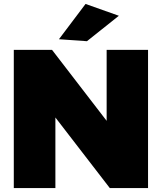

<svg xmlns="http://www.w3.org/2000/svg" viewBox="-20 -954 821 974"><path d="M731 0H537L261 -358V0H50V-701H244L521 -341V-701H731ZM421 -745 279 -755 414 -934 583 -874Z"/></svg>

Font: Argentum Novus Black
Style: Regular
Weight: 900
Designer: Julieta Ulanovsky (font) & Cristiano Sobral (main changes)
Foundry: Julieta Ulanovsky (font) & Cristiano Sobral (main changes)
Version: Version 3.00;November 27, 2020;FontCreator 13.0.0.2655 64-bi